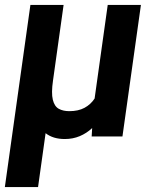

<svg xmlns="http://www.w3.org/2000/svg" viewBox="-20 -548 635 771"><path d="M412.6 -528.3H545.9L471.7 0H348.1L350.1 -33.7Q327.6 -12.7 300 -1.2Q272.5 10.3 240.2 10.3Q192.9 10.3 163.1 -13.2L132.8 203.1H-0.5L102.1 -528.3H235.4L192.9 -225.1Q185.5 -174.3 192.1 -147.5Q198.7 -120.6 216.1 -111.1Q233.4 -101.6 258.3 -101.6Q294.4 -101.6 319.3 -115Q344.2 -128.4 359.9 -152.3Z"/></svg>

Font: Robert Sans ExtraBold
Style: Italic
Weight: 800
Italic angle: -8°
Designer: Christian Robertson (extended by Adam Twardoch)
Foundry: Google
Version: Version 12.135;April 2, 2019;FontCreator 11.5.0.2425 64-bit;